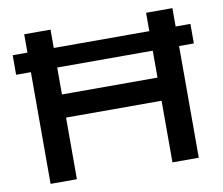

<svg xmlns="http://www.w3.org/2000/svg" viewBox="-81 -849 1101 948"><g transform="rotate(-10 469.5 -375.0)"><path d="M98 -750H230V0H98ZM709 -750H841V0H709ZM162 -425H764V-309H162ZM24 -658H915V-560H24Z"/></g></svg>

Font: Bounded
Style: Regular
Weight: 400
Designer: Vlad Churkin
Version: Version 1.0